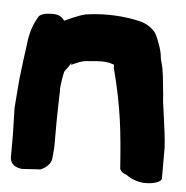

<svg xmlns="http://www.w3.org/2000/svg" viewBox="-42 -533 562 580"><g transform="rotate(5 238.5 -242.5)"><path d="M6 -184C7 -159 7 -135 8 -108V-43C8 -38 4 -10 43 -5H46L94 -8H99C118 -15 131 -29 133 -44V-45C133 -50 136 -70 136 -85V-153C136 -177 137 -202 138 -248V-260C140 -278 142 -293 146 -309C151 -317 160 -326 165 -337V-331C183 -339 195 -346 218 -347C237 -349 253 -350 267 -349C277 -348 285 -346 293 -343C294 -343 294 -343 294 -342V-333L295 -330C325 -214 332 -143 340 -31C343 -23 348 -19 360 -15C377 -2 398 4 414 5C433 6 459 2 467 -9L468 -13V-107C465 -161 450 -240 450 -262V-263L444 -321L440 -347C438 -356 436 -364 433 -375C432 -399 417 -434 411 -446C401 -462 383 -474 362 -480H361C314 -492 251 -495 199 -487H197C168 -480 145 -467 132 -462C119 -484 91 -479 85 -479C73 -479 55 -474 52 -464C52 -464 51 -463 50 -460C37 -438 29 -410 26 -377L20 -333L13 -275C11 -247 8 -217 6 -187Z"/></g></svg>

Font: Vapor
Style: Blk
Weight: 900
Foundry: Cannot Into Space Fonts
Version: Version 0.179